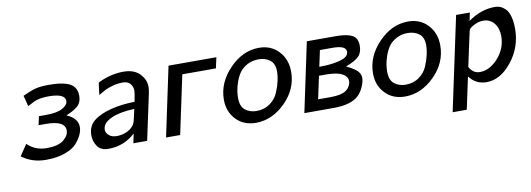

<svg xmlns="http://www.w3.org/2000/svg" viewBox="-54 -803 3564 1289"><g transform="rotate(-10 1728.5 -159.0)"><path d="M39.1 -44.9 90.8 -121.1Q142.6 -69.3 222.2 -68.8Q300.3 -68.8 337.2 -98.4Q374 -127.9 374 -163.1Q374 -230 243.2 -230H193.8L207 -289.1H252Q332 -289.1 368.9 -310.5Q405.8 -332 405.8 -357.9Q405.8 -408.7 294.9 -409.2Q281.7 -409.2 271.5 -408.7Q261.2 -408.2 251.2 -406.5Q241.2 -404.8 235.1 -404.3Q229 -403.8 219.5 -400.9Q210 -397.9 206.1 -397Q202.1 -396 192.1 -391.1Q182.1 -386.2 179.4 -384.5Q176.8 -382.8 163.8 -376.5Q150.9 -370.1 147.9 -368.2L128.9 -441.9Q184.1 -467.8 218.5 -476.3Q252.9 -484.9 305.2 -484.9Q347.2 -484.9 377.2 -481.4Q407.2 -478 436.5 -467.5Q465.8 -457 481.4 -434.6Q497.1 -412.1 497.1 -377.9Q497.1 -353 489 -334.5Q481 -315.9 462.9 -302.5Q444.8 -289.1 430.9 -281.5Q417 -273.9 390.1 -262.2Q465.3 -230 464.8 -169.9Q464.8 -147 452.9 -119.4Q440.9 -91.8 415 -62Q389.2 -32.2 334 -12.2Q278.8 7.8 205.1 7.8Q109.9 8.3 39.1 -44.9Z M530.8 -101.1Q530.8 -163.1 574.2 -198.5Q617.7 -233.9 698.7 -253.9Q766.6 -271 856 -272.9Q868.2 -334 867.7 -347.2Q867.7 -373 851.3 -393.6Q835 -414.1 800.8 -414.1Q762.7 -414.1 728.3 -404.1Q693.8 -394 678.7 -386Q663.6 -377.9 630.9 -358.9Q639.6 -437 642.6 -441.9Q644.5 -443.8 651.9 -446.8Q732.9 -484.9 816.9 -484.9Q888.7 -484.9 927.2 -445.3Q965.8 -405.8 965.8 -355Q965.8 -339.8 960 -310.1L893.6 0H799.8L813 -64Q734.9 7.8 628.9 7.8Q577.1 7.8 554 -26.1Q530.8 -60.1 530.8 -101.1ZM626 -120.1Q627.9 -99.1 647 -83Q666 -66.9 700.7 -66.9Q740.7 -66.9 777.3 -86.4Q814 -106 825.7 -140.1Q828.6 -147.9 845.7 -226.1Q744.6 -222.2 688.2 -196Q631.8 -169.9 627 -131.8Z M1022.5 0 1122.6 -472.2H1448.7L1432.6 -398.9H1203.6L1118.7 0Z M1448.7 -182.1Q1448.7 -297.4 1538.6 -391.1Q1628.4 -484.9 1740.7 -484.9Q1822.8 -484.9 1874.5 -429.4Q1926.3 -374 1926.3 -290Q1926.3 -170.9 1835.9 -81.5Q1745.6 7.8 1635.3 7.8Q1552.2 7.8 1500.5 -46.1Q1448.7 -100.1 1448.7 -182.1ZM1544.4 -178.2Q1544.4 -119.1 1575.9 -94.5Q1607.4 -69.8 1652.3 -69.8Q1705.6 -69.8 1744.6 -97.9Q1783.7 -126 1801 -168Q1818.4 -210 1825.9 -244.4Q1833.5 -278.8 1833.5 -306.2Q1833.5 -362.3 1801.5 -385.7Q1769.5 -409.2 1724.6 -409.2Q1680.7 -409.2 1646 -390.1Q1611.3 -371.1 1593 -344Q1574.7 -316.9 1563 -282.5Q1551.3 -248 1547.9 -223.1Q1544.4 -198.2 1544.4 -178.2Z M1965.3 0 2065.4 -472.2H2263.2Q2336.4 -472.2 2373.3 -453.6Q2410.2 -435.1 2410.2 -380.9Q2410.2 -335 2385.3 -309.6Q2360.4 -284.2 2295.4 -259.8Q2358.4 -231 2377.4 -203.1Q2389.6 -185.1 2389.2 -164.1Q2389.2 -141.1 2374.3 -106.4Q2359.4 -71.8 2336.4 -49.8Q2284.7 0 2164.6 0ZM2072.3 -75.2H2156.2Q2227.1 -75.2 2259.3 -95.2Q2275.4 -105 2286.9 -122.6Q2298.3 -140.1 2298.3 -159.2Q2298.3 -193.4 2260.3 -211.9Q2231.4 -228 2161.6 -230H2105.5ZM2118.2 -289.1H2130.4Q2202.1 -289.1 2260.7 -304.9Q2319.3 -320.8 2319.3 -356.9Q2319.3 -398.9 2228.5 -398.9H2141.6Z M2465.3 -182.1Q2465.3 -297.4 2555.2 -391.1Q2645 -484.9 2757.3 -484.9Q2839.4 -484.9 2891.1 -429.4Q2942.9 -374 2942.9 -290Q2942.9 -170.9 2852.5 -81.5Q2762.2 7.8 2651.9 7.8Q2568.8 7.8 2517.1 -46.1Q2465.3 -100.1 2465.3 -182.1ZM2561 -178.2Q2561 -119.1 2592.5 -94.5Q2624 -69.8 2668.9 -69.8Q2722.2 -69.8 2761.2 -97.9Q2800.3 -126 2817.6 -168Q2835 -210 2842.5 -244.4Q2850.1 -278.8 2850.1 -306.2Q2850.1 -362.3 2818.1 -385.7Q2786.1 -409.2 2741.2 -409.2Q2697.3 -409.2 2662.6 -390.1Q2627.9 -371.1 2609.6 -344Q2591.3 -316.9 2579.6 -282.5Q2567.9 -248 2564.5 -223.1Q2561 -198.2 2561 -178.2Z M2946.8 167 3083 -472.2H3176.8L3165 -417Q3252.9 -480 3347.2 -480H3348.1Q3367.2 -480 3384 -473.4Q3400.9 -466.8 3418.5 -450.4Q3436 -434.1 3446.5 -398.4Q3457 -362.8 3457 -313Q3457 -187 3379.4 -89.6Q3301.8 7.8 3207 7.8Q3133.8 7.8 3089.8 -51.8L3043 167ZM3103 -113.8Q3127.9 -66.9 3174.8 -66.9Q3241.7 -66.9 3299.3 -131.3Q3356.9 -195.8 3356.9 -279.8Q3356.9 -334 3328.9 -368.4Q3300.8 -402.8 3254.9 -402.8Q3227.1 -402.8 3200.4 -390.4Q3173.8 -377.9 3161.1 -365.2Q3156.2 -360.4 3153.6 -348.6Q3150.9 -336.9 3128.9 -234.9Q3114.3 -163.6 3103 -113.8Z"/></g></svg>

Font: CMU Bright
Style: SemiBoldOblique
Weight: 600
Italic angle: -12°
Version: Version 0.7.0